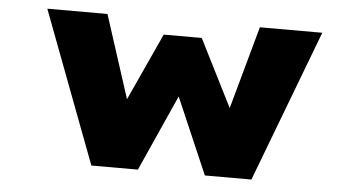

<svg xmlns="http://www.w3.org/2000/svg" viewBox="-43 -605 1211 674"><g transform="rotate(5 562.5 -267.5)"><path d="M300 0 98 -535H310L413 -216L393 -218L513 -480H647L779 -218L759 -217L847 -535H1067L864 0H700L549 -350H621L464 0Z"/></g></svg>

Font: Lexend Zetta Black
Style: Regular
Weight: 900
Designer: Bonnie Shaver-Troup, Thomas Jockin
Foundry: Lexend
Version: Version 1.007